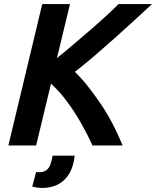

<svg xmlns="http://www.w3.org/2000/svg" viewBox="-20 -713 765 941"><path d="M21 0 187 -693H323L259 -428Q300 -461 341.5 -496.5Q383 -532 422.5 -566Q462 -600 497 -632Q532 -664 561 -693H725Q683 -654 636.5 -611.5Q590 -569 542 -526Q494 -483 445 -441Q396 -399 347 -361Q380 -329 412 -288.5Q444 -248 475 -202Q506 -156 532.5 -105Q559 -54 581 0H433Q410 -52 378.5 -107.5Q347 -163 309.5 -214Q272 -265 230 -303L157 0ZM190 208Q177 208 164 206.5Q151 205 138 201L157 130Q161 131 164 131Q167 131 170 131Q196 131 209 120Q222 109 228 90Q234 71 238 50H346Q340 106 317.5 141Q295 176 262 192Q229 208 190 208Z"/></svg>

Font: Ubuntu Sans
Style: Bold Italic
Weight: 700
Italic angle: -13.5°
Designer: Dalton Maag Ltd
Foundry: Dalton Maag Ltd
Version: Version 1.006